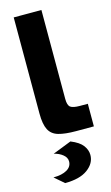

<svg xmlns="http://www.w3.org/2000/svg" viewBox="-138 -717 590 1018"><g transform="rotate(-15 157.0 -208.5)"><path d="M214 0Q153 0 117 -10.5Q81 -21 65.5 -51.5Q50 -82 50 -140V-668H202V-180Q202 -145 216 -134.5Q230 -124 268 -124H311V0ZM86 251 34 206Q81 206 108.5 190Q136 174 136 145Q136 124 116.5 108Q97 92 68 85L170 45Q217 64 235.5 89Q254 114 254 141Q254 187 210.5 219Q167 251 86 251Z"/></g></svg>

Font: Atkinson Hyperlegible
Style: Bold
Weight: 700
Designer: Elliott Scott, Megan Eiswerth, Linus Boman, Theodore Petrosky
Foundry: Braille Institute
Version: Version 1.006; ttfautohint (v1.8.3)